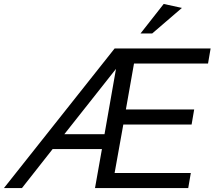

<svg xmlns="http://www.w3.org/2000/svg" viewBox="-72 -950 1084 970"><path d="M-52 0H39L194 -197H443L408 0H879L892 -76H507L551 -321H896L909 -397H564L605 -629H979L992 -705H507ZM253 -272 514 -602 456 -272ZM638 -781H697L847 -910L755 -930Z"/></svg>

Font: Geom Light
Style: Italic
Weight: 300
Italic angle: -10°
Version: Version 1.102